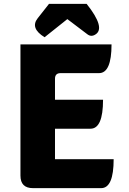

<svg xmlns="http://www.w3.org/2000/svg" viewBox="-20 -975 670 995"><path d="M151 0Q86 0 86 -65V-745H558Q558 -596 493 -596H294Q265 -596 265 -567V-458H514Q514 -308 449 -308H265V-150H569Q569 0 504 0ZM211 -782Q135 -829 175 -880L234 -955H429Q529 -829 474 -796Q452 -782 432 -798L329 -876Z"/></svg>

Font: Swei Half Moon CJK SC
Style: Black
Weight: 900
Version: Version 2.071